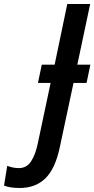

<svg xmlns="http://www.w3.org/2000/svg" viewBox="-173 -734 470 956"><path d="M-74 202Q-100 202 -119 199Q-138 196 -153 190L-137 92Q-123 97 -109 100Q-95 103 -79 103Q-40 103 -18 69Q4 35 15 -19L79 -321H16L35 -412H99L162 -714H276L212 -412H277L258 -321H193L125 -2Q102 107 52.5 154.5Q3 202 -74 202Z"/></svg>

Font: Noto Sans Condensed SemiBold
Style: Italic
Weight: 600
Width: 3
Italic angle: -12°
Designer: Monotype Design Team
Foundry: Monotype Imaging Inc.
Version: Version 2.013; ttfautohint (v1.8.4.7-5d5b)